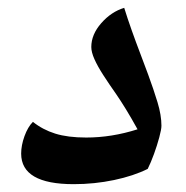

<svg xmlns="http://www.w3.org/2000/svg" viewBox="-20 -470 475 490"><path d="M168 0Q34 0 34 -78Q34 -99 42.5 -122.5Q51 -146 64 -159Q89 -139 121 -129Q153 -119 200 -119Q265 -119 331 -140Q315 -169 301.5 -191Q288 -213 277 -229Q258 -256 243.5 -278.5Q229 -301 221 -319Q213 -337 213 -350Q213 -382 238.5 -411Q264 -440 297 -450Q305 -424 316 -393Q327 -362 338.5 -332Q350 -302 358 -280Q372 -242 382 -209Q392 -176 392 -149Q392 -140 386.5 -119.5Q381 -99 373 -77Q365 -55 357 -39Q321 -21 271 -10.5Q221 0 168 0Z"/></svg>

Font: Noto Naskh Arabic
Style: Bold
Weight: 700
Designer: Monotype Design Team, David Williams, Mohamad Dakak and Nizar Qandah
Foundry: Monotype Imaging Inc.
Version: Version 2.016